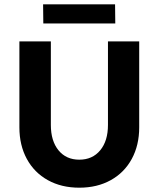

<svg xmlns="http://www.w3.org/2000/svg" viewBox="-20 -858 736 891"><path d="M70 -267V-666H216V-278Q216 -204 251.5 -160.5Q287 -117 348 -117Q409 -117 445 -160.5Q481 -204 481 -278V-666H626V-267Q626 -184 591.5 -120.5Q557 -57 494 -22Q431 13 348 13Q265 13 202 -22Q139 -57 104.5 -120.5Q70 -184 70 -267ZM180 -838H514L515 -749H181Z"/></svg>

Font: Secular One
Style: Regular
Weight: 400
Designer: Michal Sahar
Foundry: Hagilda
Version: Version 1.000